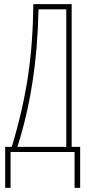

<svg xmlns="http://www.w3.org/2000/svg" viewBox="-20 -734 426 927"><path d="M326 -25H367V173H340V0H31V173H5V-25H37Q91 -205 115 -365Q139 -525 141 -714H326ZM166 -689Q159 -321 64 -25H300V-689Z"/></svg>

Font: Noto Sans Display Thin Cond
Style: Regular
Weight: 250
Width: 3
Designer: Monotype Design team
Foundry: Monotype Imaging Inc.
Version: Version 1.000